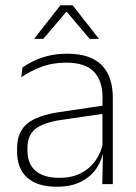

<svg xmlns="http://www.w3.org/2000/svg" viewBox="-20 -701 518 731"><path d="M409.5 0H369.5L372 -125L370 -131.5V-290L370.5 -328Q370.5 -394.5 337 -428.5Q303.5 -462.5 232.5 -462.5Q178.5 -462.5 135.2 -445.5Q92 -428.5 61 -407L65.5 -444Q82 -456 106.8 -468.2Q131.5 -480.5 164 -488.5Q196.5 -496.5 237 -496.5Q282 -496.5 314.8 -485Q347.5 -473.5 368.5 -451.8Q389.5 -430 399.5 -399Q409.5 -368 409.5 -328.5ZM196 10Q123.5 10 84.2 -24.2Q45 -58.5 45 -124V-136.5Q45 -197.5 83 -229.8Q121 -262 208 -274.5L379.5 -300L381.5 -269L213.5 -244.5Q145 -234.5 114.8 -210Q84.5 -185.5 84.5 -138.5V-128Q84.5 -77 115.5 -50.5Q146.5 -24 206 -24Q254.5 -24 289.2 -42.2Q324 -60.5 345.2 -91.8Q366.5 -123 373 -162L383.5 -131H374.5Q369.5 -94 348.5 -61.8Q327.5 -29.5 289.5 -9.8Q251.5 10 196 10ZM110.5 -554 210 -681H256.5L356 -554V-553H321.5L235 -655H231.5L145 -553H110.5Z"/></svg>

Font: Anek Malayalam Medium ExtraLight
Style: Regular
Weight: 250
Version: Version 1.003